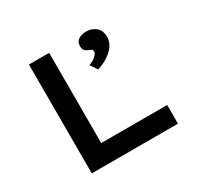

<svg xmlns="http://www.w3.org/2000/svg" viewBox="-148 -885 1112 1069"><g transform="rotate(-30 408.5 -350.0)"><path d="M154 0V-700H284V-120H708V0ZM474 -483 444 -529Q458 -533 472 -541.5Q486 -550 495.5 -561Q505 -572 505 -583Q505 -592 499 -595.5Q493 -599 483 -603Q469 -608 460 -617Q451 -626 451 -646Q451 -673 471 -686.5Q491 -700 522 -700Q555 -700 581.5 -679.5Q608 -659 608 -616Q608 -590 595.5 -568.5Q583 -547 563 -530Q543 -513 519.5 -501.5Q496 -490 474 -483Z"/></g></svg>

Font: Lexend Peta Medium
Style: Regular
Weight: 500
Designer: Bonnie Shaver-Troup, Thomas Jockin
Foundry: Lexend
Version: Version 1.007